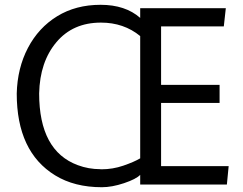

<svg xmlns="http://www.w3.org/2000/svg" viewBox="-20 -764 1007 795"><path d="M302.2 -80.1Q346.7 -63.5 395.5 -63.5Q396.5 -63.5 397 -63Q398.4 -63 399.9 -63Q446.8 -63 490.7 -78.1Q536.1 -93.8 560.5 -108.4V-614.7Q492.7 -670.4 397.9 -670.4Q281.7 -670.4 213.4 -589.1Q145 -507.8 142.1 -377.4Q142.1 -139.2 302.2 -80.1ZM560.5 -689.9V-730H915L906.7 -654.8H647V-412.6H889.2V-337.9H647V-76.2H926.8L919.4 0H560.5V-40Q543.9 -22.5 493.7 -5.6Q443.4 11.2 401.9 11.2Q288.1 11.2 208 -38.1Q49.3 -135.7 49.3 -376.5Q51.8 -481.9 95.7 -565.7Q139.6 -649.4 216.8 -696.8Q293.9 -744.1 396.5 -744.1Q499 -744.1 560.5 -689.9Z"/></svg>

Font: Oxygen
Style: Normal
Weight: 400
Designer: Vernon Adams
Foundry: Vernon Adams
Version: Version Release 0.2.2 webfont; ttfautohint (v0.8.52-bc40) -l